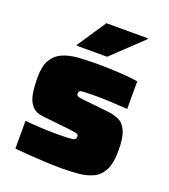

<svg xmlns="http://www.w3.org/2000/svg" viewBox="-133 -811 806 915"><g transform="rotate(20 270.0 -353.5)"><path d="M286 8Q248 8 204.5 6Q161 4 120 1Q79 -2 46 -5V-146Q67 -144 88 -142.5Q109 -141 129 -140Q149 -139 166 -138.5Q183 -138 196 -138Q248 -138 270.5 -139.5Q293 -141 298.5 -145.5Q304 -150 304 -159Q304 -166 301 -169.5Q298 -173 287 -175Q276 -177 251 -180L121 -194Q80 -198 60.5 -220.5Q41 -243 35 -279Q29 -315 29 -361Q29 -418 48 -450Q67 -482 100 -496.5Q133 -511 176 -514.5Q219 -518 267 -518Q306 -518 347 -516.5Q388 -515 423.5 -512Q459 -509 482 -505V-365Q451 -367 422 -368.5Q393 -370 370.5 -371Q348 -372 337 -372Q288 -372 266.5 -371Q245 -370 240 -366.5Q235 -363 235 -355Q235 -348 237 -344.5Q239 -341 249 -338.5Q259 -336 283 -334L394 -322Q429 -319 455.5 -307Q482 -295 496.5 -262Q511 -229 511 -163Q511 -100 493 -65Q475 -30 443.5 -15Q412 0 371.5 4Q331 8 286 8ZM153 -566V-571L249 -715H459V-710L307 -566Z"/></g></svg>

Font: Saira SemiExpanded Black
Style: Regular
Weight: 900
Width: 6
Designer: Hector Gatti with collaboration of the Omnibus-Type team
Foundry: Omnibus-Type
Version: Version 1.101